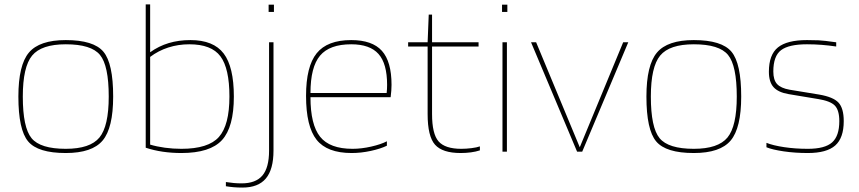

<svg xmlns="http://www.w3.org/2000/svg" viewBox="-20 -685 3879 867"><path d="M491 -249Q491 -107 443.5 -50.5Q396 6 277 6Q151 6 107 -46.5Q63 -99 63 -249Q63 -391 110.5 -447.5Q158 -504 277 -504Q403 -504 447 -451.5Q491 -399 491 -249ZM83 -249Q83 -109 122.5 -61Q162 -13 277 -13Q387 -13 429 -64Q471 -115 471 -249Q471 -389 431.5 -437Q392 -485 277 -485Q167 -485 125 -434Q83 -383 83 -249Z M840 -504Q944 -504 990 -443.5Q1036 -383 1036 -249Q1036 -111 982.5 -52.5Q929 6 799 6Q755 6 714.5 0Q674 -6 638 -18V-665H658V-449Q697 -477 742 -490.5Q787 -504 840 -504ZM835 -485Q785 -485 740 -470.5Q695 -456 658 -428V-32Q688 -23 724.5 -18Q761 -13 799 -13Q921 -13 968.5 -66.5Q1016 -120 1016 -249Q1016 -376 975.5 -430.5Q935 -485 835 -485Z M1217 -631H1193V-664H1217ZM1075 162Q1054 162 1036 160.5Q1018 159 1000 156V137Q1019 140 1036 141.5Q1053 143 1071 143Q1135 143 1165 107.5Q1195 72 1195 -5V-494H1215V-5Q1215 80 1180.5 121Q1146 162 1075 162Z M1727 -47V-27Q1698 -13 1654 -3.5Q1610 6 1568 6Q1457 6 1409.5 -54Q1362 -114 1362 -252Q1362 -385 1410 -444.5Q1458 -504 1566 -504Q1661 -504 1704.5 -455.5Q1748 -407 1748 -302Q1748 -290 1747 -276Q1746 -262 1744 -246H1382Q1382 -122 1425.5 -67.5Q1469 -13 1572 -13Q1612 -13 1656 -23Q1700 -33 1727 -47ZM1728 -302Q1728 -398 1689 -441.5Q1650 -485 1566 -485Q1468 -485 1425 -433.5Q1382 -382 1382 -265H1726Q1727 -274 1727.5 -283Q1728 -292 1728 -302Z M2147 -24V-6Q2129 0 2106.5 3Q2084 6 2060 6Q1978 6 1944.5 -31.5Q1911 -69 1911 -170V-475H1823V-494H1911L1916 -619H1931V-494H2141V-475H1931V-170Q1931 -80 1960.5 -46.5Q1990 -13 2063 -13Q2085 -13 2109 -16Q2133 -19 2147 -24Z M2271 -631H2247V-664H2271ZM2269 0H2249V-494H2269Z M2794 -494H2817L2609 0H2586L2378 -494H2401L2598 -20Z M3327 -249Q3327 -107 3279.5 -50.5Q3232 6 3113 6Q2987 6 2943 -46.5Q2899 -99 2899 -249Q2899 -391 2946.5 -447.5Q2994 -504 3113 -504Q3239 -504 3283 -451.5Q3327 -399 3327 -249ZM2919 -249Q2919 -109 2958.5 -61Q2998 -13 3113 -13Q3223 -13 3265 -64Q3307 -115 3307 -249Q3307 -389 3267.5 -437Q3228 -485 3113 -485Q3003 -485 2961 -434Q2919 -383 2919 -249Z M3624 -485Q3542 -485 3507 -458.5Q3472 -432 3472 -362Q3472 -324 3489 -305.5Q3506 -287 3545 -280L3679 -258Q3743 -247 3766.5 -221.5Q3790 -196 3790 -138Q3790 -62 3751.5 -28Q3713 6 3628 6Q3570 6 3519 -1.5Q3468 -9 3441 -20V-40Q3471 -28 3521 -20.5Q3571 -13 3628 -13Q3705 -13 3737.5 -42Q3770 -71 3770 -138Q3770 -187 3750 -208Q3730 -229 3673 -238L3541 -260Q3494 -268 3473 -291.5Q3452 -315 3452 -361Q3452 -438 3493 -471Q3534 -504 3624 -504Q3653 -504 3676.5 -503Q3700 -502 3756 -494V-475Q3722 -480 3690 -482.5Q3658 -485 3624 -485Z"/></svg>

Font: Blinker Thin
Style: Regular
Weight: 100
Designer: Juergen Huber
Foundry: supertype
Version: Version 1.017;hotconv 1.0.117;makeotfexe 2.5.65602